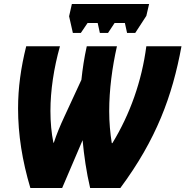

<svg xmlns="http://www.w3.org/2000/svg" viewBox="-20 -947 934 967"><path d="M347 -781H387L421 -831H472L483 -781H524L557 -831H609L620 -781H661L717 -867L731 -927H342L328 -865ZM133 0H293L396 -241C403 -165 415 -80 434 0H586C767 -244 848 -463 894 -714H717C694 -538 635 -372 546 -226H543C535 -276 530 -331 530 -387C530 -495 545 -608 569 -714H417C404 -655 396 -602 390 -545L303 -357C283 -314 265 -271 251 -228H249C239 -277 234 -331 234 -388C234 -491 251 -604 282 -714H112C85 -606 71 -504 71 -401C71 -269 92 -137 133 0Z"/></svg>

Font: Noto Sans Condensed Black
Style: Italic
Weight: 900
Width: 3
Italic angle: -12°
Designer: Monotype Design Team
Foundry: Monotype Imaging Inc.
Version: Version 2.013